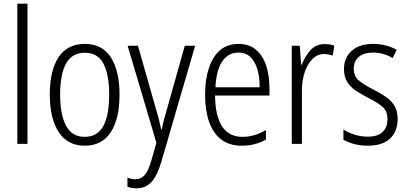

<svg xmlns="http://www.w3.org/2000/svg" viewBox="-20 -780 2212 1041"><path d="M129 0H74V-760H129Z M628 -267Q628 -136 580.5 -63Q533 10 439 10Q347 10 298.5 -63.5Q250 -137 250 -267Q250 -399 298 -470.5Q346 -542 440 -542Q534 -542 581 -469Q628 -396 628 -267ZM306 -267Q306 -157 338.5 -97.5Q371 -38 439 -38Q508 -38 540 -96.5Q572 -155 572 -267Q572 -373 541.5 -433.5Q511 -494 440 -494Q370 -494 338 -435.5Q306 -377 306 -267Z M672 -532H728L825 -191Q837 -151 843 -126Q849 -101 854 -78H857Q862 -105 869.5 -133Q877 -161 886 -191L982 -532H1038L854 100Q832 174 800.5 207.5Q769 241 720 241Q707 241 695 239Q683 237 671 233V183Q681 187 692 189.5Q703 192 714 192Q743 192 763.5 170Q784 148 800 92L828 -6Z M1273 -542Q1331 -542 1368.5 -509.5Q1406 -477 1423.5 -422.5Q1441 -368 1441 -303V-262H1146Q1147 -152 1184 -95Q1221 -38 1295 -38Q1359 -38 1422 -75V-23Q1393 -7 1361 1.5Q1329 10 1291 10Q1223 10 1179 -24Q1135 -58 1113.5 -120Q1092 -182 1092 -264Q1092 -391 1138 -466.5Q1184 -542 1273 -542ZM1273 -495Q1218 -495 1185.5 -448Q1153 -401 1148 -307H1388Q1388 -359 1376 -402Q1364 -445 1338.5 -470Q1313 -495 1273 -495Z M1740 -541Q1753 -541 1767 -539Q1781 -537 1793 -532L1784 -479Q1774 -482 1762 -484.5Q1750 -487 1737 -487Q1700 -487 1672.5 -458.5Q1645 -430 1630.5 -383.5Q1616 -337 1617 -282V0H1562V-532H1605L1613 -429H1616Q1632 -472 1662 -506.5Q1692 -541 1740 -541Z M2136 -136Q2136 -67 2094.5 -28.5Q2053 10 1975 10Q1932 10 1898.5 0.5Q1865 -9 1842 -22V-78Q1868 -61 1902.5 -50Q1937 -39 1974 -39Q2028 -39 2054.5 -64.5Q2081 -90 2081 -134Q2081 -177 2055 -200Q2029 -223 1976 -250Q1938 -269 1908.5 -289Q1879 -309 1862 -336.5Q1845 -364 1845 -407Q1845 -467 1887 -504.5Q1929 -542 2003 -542Q2039 -542 2071.5 -533.5Q2104 -525 2131 -510L2109 -465Q2087 -479 2059 -487Q2031 -495 2002 -495Q1954 -495 1926 -472Q1898 -449 1898 -408Q1898 -367 1924.5 -344.5Q1951 -322 2005 -294Q2043 -275 2072 -255Q2101 -235 2118.5 -207Q2136 -179 2136 -136Z"/></svg>

Font: Noto Sans Lao UI Cond Light
Style: Regular
Weight: 300
Width: 3
Designer: Monotype Design Team
Foundry: Monotype Imaging Inc.
Version: Version 2.000; ttfautohint (v1.8.4.7-5d5b)